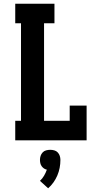

<svg xmlns="http://www.w3.org/2000/svg" viewBox="-20 -755 540 1033"><path d="M62 0V-105H93V-630H62V-735H273V-630H217V-105H355V-187H446V0ZM239 258 195 218Q208 206 217 190.5Q226 175 232 158Q223 156 216 151Q209 146 204 139Q199 132 197 123Q195 114 195 105Q195 94 198.5 83.5Q202 73 209.5 65Q217 57 228 54Q239 51 250 51Q261 51 272 54Q283 57 290.5 65Q298 73 301.5 83.5Q305 94 305 105Q305 127 301 148Q297 169 288.5 189Q280 209 267.5 226.5Q255 244 239 258Z"/></svg>

Font: Iosevka Slab Extrabold
Style: Regular
Weight: 800
Monospace: yes
Designer: Belleve Invis
Foundry: Belleve Invis
Version: Version 11.1.1; ttfautohint (v1.8.3)